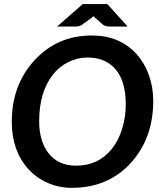

<svg xmlns="http://www.w3.org/2000/svg" viewBox="-20 -903 772 931"><path d="M589.8 -396.5Q589.8 -559.6 485.4 -608.4Q451.7 -624 403.8 -624Q356 -624 311.5 -602.1Q266.6 -580.1 235.4 -539.6Q169.9 -455.1 169.9 -315.4Q169.9 -217.3 216.8 -158.2Q264.2 -99.6 349.1 -99.6Q458 -99.6 524.4 -183.6Q555.7 -223.6 572.8 -280.3Q589.8 -336.9 589.8 -396.5ZM723.1 -414.1Q723.1 -231 612.3 -110.8Q502.9 7.8 328.1 7.8Q265.6 7.8 210.4 -16.6Q155.3 -41 116.7 -84Q37.1 -172.9 37.1 -312.5Q37.1 -491.2 147.5 -610.8Q257.8 -731 425.8 -731Q561 -731 643.6 -639.2Q682.1 -595.7 702.6 -537.1Q723.1 -478.5 723.1 -414.1ZM507.8 -774.4Q493.2 -774.4 480 -782.7L440.4 -817.4Q435.1 -822.8 433.6 -824.7L425.3 -817.4L377 -782.7Q365.7 -774.4 346.7 -774.4H256.8L381.3 -883.3H500.5L598.6 -774.4Z"/></svg>

Font: Lato-BoldItalic
Style: Bold Italic
Weight: 700
Italic angle: -7°
Designer: Lukasz Dziedzic
Foundry: tyPoland Lukasz Dziedzic
Version: Version 1.104; Western+Polish opensource